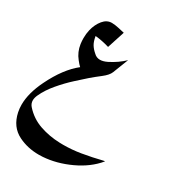

<svg xmlns="http://www.w3.org/2000/svg" viewBox="-225 -744 1134 1240"><g transform="rotate(30 342.0 -124.0)"><path d="M206.1 -260.7Q192.9 -272.5 175.8 -294.4Q141.6 -336.4 133.8 -391.6Q130.9 -413.6 130.9 -434.6Q130.9 -466.3 137.7 -495.6Q149.4 -544.4 177.2 -578.1Q204.1 -610.8 241.2 -610.8H242.2Q268.1 -609.9 291 -604.5Q314 -599.1 338.9 -593.8L296.9 -463.9Q243.7 -480 191.9 -484.9Q197.8 -448.2 210.7 -426.5Q223.6 -404.8 247.6 -384.3Q266.1 -365.7 292.5 -365.7Q315.4 -365.7 344.7 -379.9Q406.2 -410.6 451.7 -454.6L406.7 -338.9Q396 -312 357.2 -282.2Q318.4 -252.4 288.6 -226.6Q267.6 -208 219 -164.1Q170.4 -120.1 126.5 -68.1Q82.5 -16.1 59.1 35.2Q48.3 58.1 48.3 77.6Q48.3 101.1 64.5 119.6Q115.2 176.8 186.3 201.2Q257.3 225.6 335 228Q348.1 228.5 361.3 228.5Q425.8 228.5 490.7 217.8Q568.8 204.6 634.3 188Q643.1 185.5 646.5 185.5Q648.4 185.5 648.4 186.5Q648.4 187 647.9 188Q586.9 261.7 486.6 308.3Q386.2 355 286.1 361.8Q271 362.8 256.8 362.8Q173.8 362.8 105.5 329.1Q25.4 290 4.9 191.9Q-0.5 166 -0.5 137.7Q-0.5 51.3 50.8 -53.2Q118.2 -191.4 206.1 -260.7Z"/></g></svg>

Font: Aref Ruqaa
Style: Regular
Weight: 400
Designer: Abdullah Aref
Version: Version 1.002